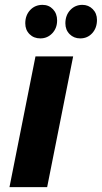

<svg xmlns="http://www.w3.org/2000/svg" viewBox="-20 -770 419 790"><path d="M19 0 126 -538H281L174 0ZM310 -612Q284 -612 266.5 -629.5Q249 -647 249 -674Q249 -707 269 -728.5Q289 -750 319 -750Q344 -750 361.5 -732.5Q379 -715 379 -688Q379 -655 359.5 -633.5Q340 -612 310 -612ZM146 -612Q119 -612 101.5 -629.5Q84 -647 84 -674Q84 -707 104 -728.5Q124 -750 155 -750Q181 -750 198 -732Q215 -714 215 -686Q215 -654 195 -633Q175 -612 146 -612Z"/></svg>

Font: MOST Montserrat
Style: Bold Italic
Weight: 700
Italic angle: -11.3°
Designer: Julieta Ulanovsky
Foundry: Julieta Ulanovsky
Version: Version 8.000;March 11, 2024;FontCreator 15.0.0.2926 64-bit